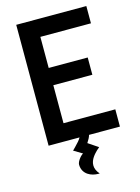

<svg xmlns="http://www.w3.org/2000/svg" viewBox="-135 -775 781 1074"><g transform="rotate(-15 255.0 -238.0)"><path d="M305 224C288 205 282 187 282 171C282 137 309 110 324 95L340 81L282 42C292 26 300 13 303 0H482V-100H182V-320H408V-420H182V-600H475V-700H69V0H248C242 12 228 28 209 47L194 62L244 92C232 97 206 127 206 147C207 205 260 224 295 224Z"/></g></svg>

Font: Mint Spirit No2
Style: Bold
Weight: 700
Designer: HARENDAL Hirwen
Foundry: Arkandis Digital Foundry.
Version: Version 1.004;FFEdit